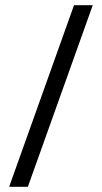

<svg xmlns="http://www.w3.org/2000/svg" viewBox="-20 -705 390 735"><path d="M15 10 263.3 -685H335L86.7 10Z"/></svg>

Font: Funnel Sans Light
Style: Regular
Weight: 300
Designer: NORD ID, Kristian Moeller
Foundry: Dicotype
Version: Version 1.000